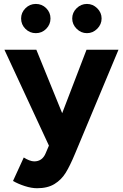

<svg xmlns="http://www.w3.org/2000/svg" viewBox="-20 -763 638 997"><path d="M47.6 176.6 103.4 54.8Q118 64.2 132.3 69.6Q146.6 75 157.6 75Q199.6 75 217 33L276.8 -107.2L429.2 -504.6H595.2L370 34.2Q343.4 98.2 321 134.4Q298.6 170.6 262.9 192.5Q227.2 214.4 172.6 214.4Q143.6 214.4 108.7 203.2Q73.8 192 47.6 176.6ZM3 -504.6H168.8L330.4 -107.6L380.4 0H237.2ZM355 -667Q355 -697.6 377.7 -720.1Q400.5 -742.6 431.4 -742.6Q462 -742.6 484.8 -720.1Q507.6 -697.6 507.6 -667Q507.6 -636.4 484.8 -613.6Q462 -590.8 431.4 -590.8Q400.8 -590.8 377.9 -613.6Q355 -636.4 355 -667ZM89.6 -667Q89.6 -697.6 112.1 -720.1Q134.6 -742.6 166.1 -742.6Q197.7 -742.6 219.9 -720.5Q242.2 -698.4 242.2 -667Q242.2 -635.8 219.9 -613.3Q197.7 -590.8 166.1 -590.8Q134.6 -590.8 112.1 -613.1Q89.6 -635.4 89.6 -667Z"/></svg>

Font: 寒蝉端黑体 Light
Style: Regular
Weight: 300
Designer: ChillDuanSans {Warren2060}; 
Source Han Sans {Ryoko NISHIZUKA 西塚涼子 (kana, bopomofo & ideographs); Paul D. Hunt (Latin, G
Foundry: ChillType&Adobe
Version: Version 1.300;Glyphs 3.3 (3306)